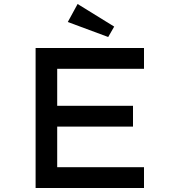

<svg xmlns="http://www.w3.org/2000/svg" viewBox="-20 -940 876 960"><path d="M551 -807 368 -920 319 -830 521 -755ZM700 0V-104H266V-307H645V-411H266V-596H700V-700H158V0Z"/></svg>

Font: Lexend Peta
Style: Regular
Weight: 400
Designer: Bonnie Shaver-Troup, Thomas Jockin
Foundry: Lexend
Version: Version 1.007